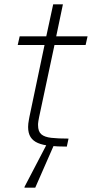

<svg xmlns="http://www.w3.org/2000/svg" viewBox="-20 -678 425 888"><path d="M289 0Q245 0 211.5 -3.5Q178 -7 155.5 -16.5Q133 -26 121.5 -44Q110 -62 110 -91Q110 -99 111 -107Q112 -115 113.5 -123Q115 -131 116 -137L186 -470H62L71 -510H194L226 -658H271L240 -510H385L376 -470H232L161 -137Q159 -126 157.5 -118Q156 -110 156 -105.5Q156 -101 156 -99Q156 -70 171 -57Q186 -44 217.5 -40.5Q249 -37 297 -37ZM93 190 94 185 200 -18H232V-13L143 190Z"/></svg>

Font: Saira Expanded ExtraLight
Style: Italic
Weight: 250
Width: 7
Italic angle: -12°
Designer: Hector Gatti with collaboration of the Omnibus-Type team
Foundry: Omnibus-Type
Version: Version 1.101